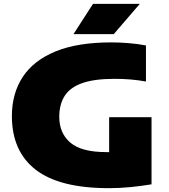

<svg xmlns="http://www.w3.org/2000/svg" viewBox="-20 -971 879 1001"><path d="M548 10Q290 10 166 -86.2Q42 -182.5 42 -366Q42 -483.5 98.5 -569.8Q155 -656 269.8 -703Q384.5 -750 560 -750Q601.5 -750 649.5 -746.2Q697.5 -742.5 741 -734V-546Q665 -560 578 -560Q471.5 -560 408.2 -537.5Q345 -515 317 -470.8Q289 -426.5 289 -362Q289 -276.5 347 -227.2Q405 -178 534 -178Q541.5 -178 549 -178V-360H770V-10Q715.5 -1 660.2 4.5Q605 10 548 10ZM363 -793 465 -951H709L573 -793Z"/></svg>

Font: Encode Sans Expanded Black
Style: Regular
Weight: 900
Width: 7
Designer: Multiple Designers
Foundry: Impallari Type
Version: Version 3.000; ttfautohint (v1.8.3) -l 8 -r 50 -G 200 -x 14 